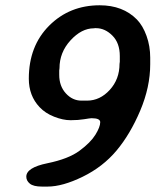

<svg xmlns="http://www.w3.org/2000/svg" viewBox="-20 -667 587 709"><path d="M422.4 -460Q422.4 -508.3 395 -535.6Q367.7 -563 334.5 -563H330.6L326.7 -562.5Q281.2 -562.5 240.5 -518.1Q199.7 -473.6 199.7 -415L198.7 -406.7V-390.6Q198.7 -349.1 223.1 -322.3Q247.6 -295.4 280.8 -295.4H301.3Q349.1 -295.4 385.3 -335Q421.4 -374.5 421.4 -431.2L422.4 -439ZM86.4 -376.5Q86.4 -497.1 161.6 -572.3Q236.8 -647.5 348.1 -647.5Q434.1 -647.5 485.8 -594.7Q507.8 -571.8 521.2 -534.2Q534.7 -496.6 534.7 -454.1V-429.7Q534.7 -345.7 497.8 -258.5Q460.9 -171.4 410.4 -111.1Q359.9 -50.8 285.4 -14.4Q210.9 22 155.8 22H134.8Q103.5 22 90.3 11.2Q77.1 0.5 77.1 -14.6Q77.1 -48.3 155 -64.2Q232.9 -80.1 273.7 -110.4Q314.5 -140.6 332.3 -169.4Q350.1 -198.2 350.1 -215.8Q350.1 -230.5 318.4 -230.5Q313 -230.5 291 -226.8Q269 -223.1 240.7 -223.1Q212.4 -223.1 179.7 -236.1Q147 -249 126 -271.5Q86.4 -313.5 86.4 -376.5Z"/></svg>

Font: Averia Libre
Style: Bold Italic
Weight: 700
Italic angle: -6.90001°
Version: Version 1.002